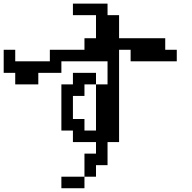

<svg xmlns="http://www.w3.org/2000/svg" viewBox="-20 -879 1040 1040"><path d="M375 -234.4H437.5V-171.9H500V-421.9H437.5V-359.4H375ZM0 -484.4V-609.4H62.5V-546.9H250V-609.4H437.5V-671.9H500V-796.9H375V-859.4H562.5V-796.9H625V-671.9H875V-609.4H937.5V-546.9H687.5V-609.4H625V-109.4H562.5V15.6H500V78.1H437.5V140.6H312.5V78.1H437.5V-46.9H500V-109.4H375V-171.9H312.5V-421.9H375V-484.4H500V-421.9H562.5V-546.9H312.5V-484.4H187.5V-421.9H62.5V-484.4Z"/></svg>

Font: KH Dot Dougenzaka 16
Style: Regular
Weight: 400
Designer: Original version for X68000 by Keitarou Hiraki (http://hp.vector.co.jp/authors/VA000874/) / TrueType conversion by Homem
Version: Version 1.00.20150527